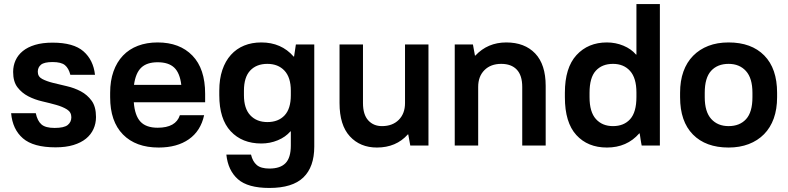

<svg xmlns="http://www.w3.org/2000/svg" viewBox="-20 -720 3900 950"><path d="M255 9Q145 9 93.5 -35.5Q42 -80 35 -160H157Q165 -122 185 -104.5Q205 -87 250 -87Q297 -87 315 -101.5Q333 -116 333 -140Q333 -165 311.5 -178.5Q290 -192 258 -201Q226 -210 189 -218.5Q152 -227 120 -243.5Q88 -260 66.5 -288Q45 -316 45 -364Q45 -395 57 -421.5Q69 -448 93 -467.5Q117 -487 153.5 -498Q190 -509 240 -509Q344 -509 393 -466Q442 -423 450 -350H328Q320 -382 301.5 -397.5Q283 -413 240 -413Q199 -413 183 -400Q167 -387 167 -365Q167 -341 188.5 -329.5Q210 -318 242 -310Q274 -302 311 -293.5Q348 -285 380 -268Q412 -251 433.5 -221.5Q455 -192 455 -141Q455 -109 442.5 -81.5Q430 -54 405.5 -34Q381 -14 343.5 -2.5Q306 9 255 9Z M765 10Q652 10 588.5 -54.5Q525 -119 525 -239V-261Q525 -320 541.5 -366.5Q558 -413 588.5 -445Q619 -477 662.5 -493.5Q706 -510 760 -510Q869 -510 932 -445Q995 -380 995 -256V-214H642Q647 -148 675 -118Q703 -88 760 -88Q850 -88 870 -150H990Q973 -72 914.5 -31Q856 10 765 10ZM760 -412Q707 -412 679 -385.5Q651 -359 643 -300H877Q870 -359 842 -385.5Q814 -412 760 -412Z M1273 -10Q1178 -10 1121.5 -70.5Q1065 -131 1065 -249V-271Q1065 -329 1080 -373.5Q1095 -418 1122.5 -448.5Q1150 -479 1188 -494.5Q1226 -510 1273 -510Q1372 -510 1433 -440H1435L1444 -500H1535V5Q1535 106 1481 158Q1427 210 1313 210Q1206 210 1157 166.5Q1108 123 1100 45H1222Q1230 79 1250.5 96.5Q1271 114 1313 114Q1367 114 1393 87Q1419 60 1419 0V-70H1417Q1393 -42 1354.5 -26Q1316 -10 1273 -10ZM1303 -116Q1357 -116 1388 -149Q1419 -182 1419 -249V-271Q1419 -337 1387.5 -370.5Q1356 -404 1303 -404Q1249 -404 1218 -371Q1187 -338 1187 -271V-249Q1187 -183 1218.5 -149.5Q1250 -116 1303 -116Z M1845 10Q1762 10 1711 -45.5Q1660 -101 1660 -210V-500H1776V-210Q1776 -153 1802 -124.5Q1828 -96 1870 -96Q1922 -96 1953 -127Q1984 -158 1984 -210V-500H2100V0H2010L2000 -55H1998Q1940 10 1845 10Z M2230 -500H2320L2330 -445H2332Q2393 -510 2485 -510Q2576 -510 2628 -455.5Q2680 -401 2680 -295V0H2564V-290Q2564 -347 2537 -375.5Q2510 -404 2460 -404Q2408 -404 2377 -373Q2346 -342 2346 -290V0H2230Z M2983 10Q2888 10 2831.5 -52Q2775 -114 2775 -239V-261Q2775 -385 2832.5 -447.5Q2890 -510 2983 -510Q3026 -510 3064.5 -494Q3103 -478 3127 -450H3129V-700H3245V0H3155Q3154 -4 3152.5 -13Q3151 -22 3149.5 -31Q3148 -40 3147 -48Q3146 -56 3145 -60H3143Q3082 10 2983 10ZM3013 -96Q3067 -96 3098 -130.5Q3129 -165 3129 -240V-262Q3129 -334 3097.5 -369Q3066 -404 3013 -404Q2959 -404 2928 -370Q2897 -336 2897 -261V-239Q2897 -166 2928.5 -131Q2960 -96 3013 -96Z M3585 10Q3472 10 3408.5 -54.5Q3345 -119 3345 -239V-261Q3345 -320 3361.5 -366Q3378 -412 3409.5 -444Q3441 -476 3485 -493Q3529 -510 3585 -510Q3698 -510 3761.5 -445.5Q3825 -381 3825 -261V-239Q3825 -180 3808.5 -134Q3792 -88 3760.5 -56Q3729 -24 3684.5 -7Q3640 10 3585 10ZM3585 -96Q3640 -96 3671.5 -130.5Q3703 -165 3703 -239V-261Q3703 -333 3671 -368.5Q3639 -404 3585 -404Q3530 -404 3498.5 -369.5Q3467 -335 3467 -261V-239Q3467 -167 3499 -131.5Q3531 -96 3585 -96Z"/></svg>

Font: PT Root UI Bold
Style: Regular
Weight: 700
Designer: Vitaly Kuzmin
Foundry: ParaType Ltd.
Version: Version 2.000G